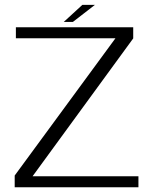

<svg xmlns="http://www.w3.org/2000/svg" viewBox="-20 -790 668 810"><path d="M42 0H564V-46.5H117.5L542 -628V-675H47V-628.5H467L42 -49.5ZM249 -697.5H287.5L380.5 -769.5H327.5Z"/></svg>

Font: Anybody SemiExpanded Light
Style: Regular
Weight: 300
Width: 6
Version: Version 1.113;gftools[0.9.25]